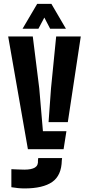

<svg xmlns="http://www.w3.org/2000/svg" viewBox="-20 -794 470 1022"><path d="M128.5 0 23.5 -600H154.5L189 -323.5L208.5 -95.5H333.5L318.5 0ZM238.5 -144 251.5 -323.5 279 -600H410L341 -144ZM110 209Q94 209 75.5 207.2Q57 205.5 40.5 202.5V106.5Q53.5 107 74.5 108Q95.5 109 110 109Q147.5 109 166 97.8Q184.5 86.5 182 59.5L183.5 47.5H310.5L309 59.5Q307.5 140 258 174.5Q208.5 209 110 209ZM100 -641 178 -773.5H253.5L331 -641H247L216 -700.5L184.5 -641Z"/></svg>

Font: Big Shoulders Stencil Display ExtraBold
Style: Regular
Weight: 800
Designer: Patric King
Foundry: XO Type Co
Version: Version 1.000